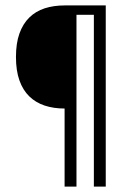

<svg xmlns="http://www.w3.org/2000/svg" viewBox="-20 -691 485 711"><path d="M327.6 0V-636.2H263.2V0H219.2V-289.1Q178.7 -289.1 145.5 -300Q112.3 -311 88.6 -334Q64.9 -356.9 52 -393.1Q39.1 -429.2 39.1 -480Q39.1 -530.8 52 -566.9Q64.9 -603 88.6 -626.2Q112.3 -649.4 145.5 -660.2Q178.7 -670.9 219.2 -670.9H371.6V0Z"/></svg>

Font: Crushed
Style: Regular
Weight: 400
Width: 3
Designer: Astigmatic (AOETI)
Foundry: Astigmatic (AOETI)
Version: Version 001.000